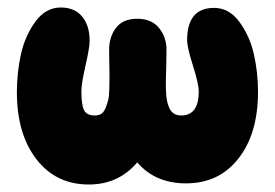

<svg xmlns="http://www.w3.org/2000/svg" viewBox="-20 -491 733 512"><path d="M217 1Q296 1 346 -58Q394 -2 476 -2Q564 -2 616 -68.5Q668 -135 668 -246Q668 -298 657 -346.5Q646 -395 618.5 -432.5Q591 -470 551 -470Q479 -470 479 -384Q479 -365 494.5 -316Q510 -267 510 -247Q510 -183 463 -183Q452 -183 444 -188Q436 -193 431.5 -203Q427 -213 425 -224Q423 -235 422.5 -253Q422 -271 422.5 -285Q423 -299 423.5 -321Q424 -343 424 -358Q424 -392 404 -416.5Q384 -441 346 -441Q308 -441 289.5 -417Q271 -393 271 -358Q271 -345 271.5 -321.5Q272 -298 272 -285Q272 -272 271.5 -253Q271 -234 268.5 -224Q266 -214 261.5 -203Q257 -192 250 -187.5Q243 -183 233 -183Q211 -183 204 -197.5Q197 -212 197 -247Q197 -268 208 -316Q219 -364 219 -382Q219 -423 199 -447Q179 -471 142 -471Q102 -471 74.5 -433.5Q47 -396 36 -347Q25 -298 25 -245Q25 -134 77 -66.5Q129 1 217 1Z"/></svg>

Font: Cherry Bomb
Style: Regular
Weight: 400
Designer: satsuyako
Foundry: satsuyako
Version: Version 4.0